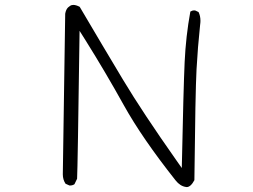

<svg xmlns="http://www.w3.org/2000/svg" viewBox="-20 -737 1040 788"><path d="M266.6 24.4Q277.8 24.4 285.6 19L296.4 -3.4Q298.8 -45.9 306.6 -610.4L330.6 -572.3Q412.6 -441.4 487.8 -305.9Q563 -170.4 700.7 3.4Q719.2 26.9 742.7 30.3Q744.1 30.8 746.1 30.8Q762.7 30.8 777.8 2.4Q781.7 -361.3 786.6 -452.1Q791.5 -543 801.3 -634.8Q802.7 -644 802.7 -651.4Q802.7 -671.9 794.9 -687.5L781.7 -693.8Q780.3 -694.3 777.3 -694.3Q768.6 -694.3 761.2 -689.5Q742.7 -588.4 737.8 -481.9Q732.9 -375.5 726.1 -47.4L703.1 -80.1Q565.9 -274.9 485.1 -409.4Q404.3 -543.9 307.1 -709Q292 -716.8 281.2 -716.8Q273.4 -716.8 268.6 -713.6Q263.7 -710.4 259.3 -706.5Q250.5 -697.8 247.6 -680.7L237.8 -21.5Q237.8 0 249 17.1L264.2 23.9Q265.6 24.4 266.6 24.4Z"/></svg>

Font: NaikaiFont
Style: ExtraLight
Weight: 200
Version: Version 1.89